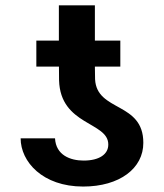

<svg xmlns="http://www.w3.org/2000/svg" viewBox="-20 -678 604 708"><path d="M379.3 -145.2C379.6 -109 345.9 -85.9 288.4 -85.9C239.3 -85.9 186.1 -105.8 182.9 -168H56.1C56.1 -81.7 137.1 9.9 286.6 9.9C421.2 9.9 508.9 -57.5 508.5 -151.3C508.9 -303.3 336.6 -264.9 330.6 -385.7L329.9 -432.5H423.7V-528.4H329.9V-658.4H197.1V-528.4H114V-432.5H197.4L197.8 -382.1C202.4 -214.5 379.6 -229.4 379.3 -145.2Z"/></svg>

Font: Margiela Sans Semi Bold
Style: Regular
Weight: 600
Designer: Stefan Endress, Andreas Faust
Version: Version 1.100;FEAKit 1.0